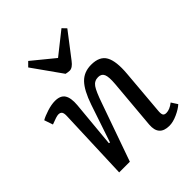

<svg xmlns="http://www.w3.org/2000/svg" viewBox="-220 -903 1042 1042"><g transform="rotate(-45 301.5 -381.5)"><path d="M150.9 -752 175.8 -776.9 301.8 -673.8 429.2 -774.9 451.2 -752 342.8 -610.8Q319.8 -580.1 297.9 -580.1Q287.6 -580.1 270 -584ZM585.9 -35.2Q566.4 -17.1 532 -1.5Q497.6 14.2 469.2 14.2Q389.2 14.2 396 -68.8L420.9 -354Q425.3 -406.2 416.3 -426.5Q407.2 -446.8 381.8 -446.8Q353 -446.8 336.4 -423.3Q319.8 -399.9 295.9 -330.1L179.2 0H97.2L112.8 -416Q113.8 -437.5 107.7 -446.8Q101.6 -456.1 85.9 -456.1Q72.3 -456.1 26.9 -438L9.8 -487.8Q28.8 -499 63.2 -510Q97.7 -521 125 -521Q167 -521 183.1 -495.8Q199.2 -470.7 194.8 -418.9L169.9 -151.9L176.8 -149.9L250 -367.2Q277.8 -448.7 312.5 -484.9Q347.2 -521 402.8 -521Q467.8 -521 490.7 -479.5Q513.7 -438 505.9 -348.1L483.9 -89.8Q481.4 -66.4 486.1 -56.6Q490.7 -46.9 506.8 -46.9Q532.7 -46.9 563 -70.8Z"/></g></svg>

Font: Literata Book
Style: Italic
Weight: 400
Italic angle: -3°
Designer: Latin by Veronika Burian and Jose Scaglione. Greek by Irene Vlachou. Cyrillic by Vera Evstafieva
Foundry: TypeTogether
Version: Version 1.003;PS 001.003;hotconv 1.0.88;makeotf.lib2.5.64775